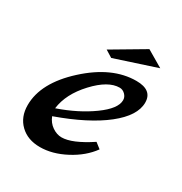

<svg xmlns="http://www.w3.org/2000/svg" viewBox="-126 -595 652 689"><g transform="rotate(30 200.5 -250.5)"><path d="M300 -118 323 -100Q292 -57 238 -28.5Q184 0 133 0Q82 0 51 -30Q20 -60 20 -109Q20 -201 117.5 -290Q215 -379 315 -379Q381 -379 381 -327Q381 -273 311.5 -218Q242 -163 116 -118Q125 -95 144 -82Q163 -69 183 -69Q226 -69 300 -118ZM111 -148Q192 -176 250 -218Q308 -260 308 -295Q308 -308 298 -318Q288 -328 275 -328Q228 -328 173.5 -269.5Q119 -211 111 -148ZM366 -461 195 -405 166 -423 298 -501Z"/></g></svg>

Font: Marck Script
Style: Regular
Weight: 400
Designer: Denis Masharov, Marck Fogel
Foundry: Denis Masharov
Version: Version 1.002